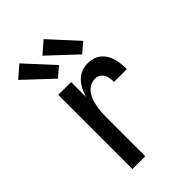

<svg xmlns="http://www.w3.org/2000/svg" viewBox="-226 -860 952 952"><g transform="rotate(-45 250.0 -383.5)"><path d="M122 0V-520H212V-416Q219 -438 229 -458Q239 -478 254.5 -494.5Q270 -511 291 -519.5Q312 -528 335 -528Q354 -528 372 -523Q390 -518 404.5 -506.5Q419 -495 429 -478.5Q439 -462 444 -444Q449 -426 451 -407.5Q453 -389 453 -370H363Q363 -384 361 -397.5Q359 -411 352 -423Q345 -435 333 -441.5Q321 -448 307 -448Q289 -448 272.5 -439Q256 -430 245 -415.5Q234 -401 228 -383.5Q222 -366 218.5 -348Q215 -330 213.5 -312Q212 -294 212 -276V0ZM348 -578 204 -713 266 -767 399 -622ZM178 -578 34 -713 96 -767 229 -622Z"/></g></svg>

Font: Iosevka Term Medium
Style: Regular
Weight: 500
Monospace: yes
Designer: Belleve Invis
Foundry: Belleve Invis
Version: Version 26.3.1